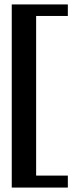

<svg xmlns="http://www.w3.org/2000/svg" viewBox="-20 -724 350 866"><path d="M33 -704H286V-652H143V68H286V122H33Z"/></svg>

Font: Taviraj DemiBold
Style: Regular
Weight: 600
Designer: Katatrad Team
Foundry: CadsonDemak
Version: Version 1.030